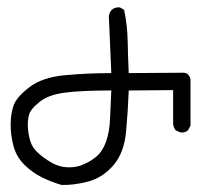

<svg xmlns="http://www.w3.org/2000/svg" viewBox="-20 -491 544 528"><path d="M149.4 17.6Q122.1 9.8 95.2 -3.4Q68.4 -16.6 46.4 -38.6Q24.4 -60.5 16.6 -91.3Q8.8 -122.1 9.3 -150.9Q9.8 -179.7 17.6 -201.7Q25.4 -223.6 60.5 -251Q95.7 -278.3 158.7 -284.2Q221.7 -290 286.1 -290L279.3 -447.3Q281.2 -457 287.1 -463.9Q295.9 -471.7 309.6 -470.7L321.3 -463.9Q330.1 -422.9 331.1 -378.4Q332 -334 334 -290L485.4 -291Q500 -290 503.9 -272.5V-145.5L497.1 -132.8Q488.3 -125 475.6 -127L462.9 -132.8Q457 -140.6 456.1 -150.4V-243.2L334 -242.2Q332 -187.5 326.7 -128.9Q321.3 -70.3 291.5 -36.1Q261.7 -2 222.2 8.3Q182.6 18.6 149.4 17.6ZM211.9 -40Q228.5 -46.9 245.1 -60.5Q261.7 -74.2 271.5 -101.1Q281.2 -127.9 282.7 -166Q284.2 -204.1 286.1 -242.2Q204.1 -242.2 158.7 -236.3Q113.3 -230.5 88.9 -210.9Q64.5 -191.4 60.1 -176.3Q55.7 -161.1 56.6 -142.1Q57.6 -123 63 -104Q68.4 -85 85.9 -69.3Q103.5 -53.7 124 -42.5Q144.5 -31.2 168.5 -30.8Q192.4 -30.3 211.9 -40Z"/></svg>

Font: NaikaiFont
Style: Regular
Weight: 400
Version: Version 1.67